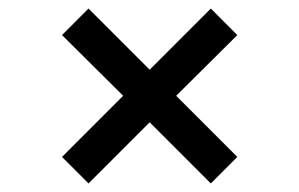

<svg xmlns="http://www.w3.org/2000/svg" viewBox="-20 -582 700 449"><path d="M187 -153 330 -296 473 -153 535 -215 392 -358 535 -500 473 -562 330 -419 187 -562 125 -500 268 -358 125 -215Z"/></svg>

Font: LaHaus Display SemiBold
Style: Regular
Weight: 600
Designer: We are Make, BastardaType, Dalton Maag Ltd
Foundry: BastardaType, Dalton Maag Ltd
Version: Version 3.100;Glyphs 3.3 (3331)